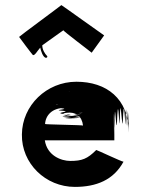

<svg xmlns="http://www.w3.org/2000/svg" viewBox="-20 -788 581 754"><path d="M118 -590C118 -590 231 -671 229 -669C227 -667 341 -581 340 -581L389 -649C388 -649 221 -769 221 -768C221 -767 54 -644 55 -643C55 -642 108 -572 109 -572C114 -570 118 -576 121 -579C127 -586 130 -592 138 -601C140 -590 149 -561 161 -561C164 -561 168 -565 165 -568C156 -577 146 -593 146 -610C146 -612 145 -613 144 -614C136 -619 120 -594 118 -590ZM429 -237V-259C428 -397 427 -259 427 -268C427 -406 427 -270 427 -278C427 -416 429 -279 430 -287C431 -425 434 -288 439 -297C444 -436 447 -298 450 -304C453 -440 457 -299 462 -303C467 -437 471 -296 473 -300C475 -434 477 -292 479 -295C481 -427 482 -284 483 -288C484 -421 485 -278 485 -282C485 -415 486 -273 486 -275C486 -407 486 -267 486 -267C486 -402 397 -467 280 -467C163 -467 67 -374 66 -260C64 -146 159 -54 274 -54C358 -54 426 -81 465 -153C460 -152 361 -199 358 -199C323 -164 302 -156 256 -156C220 -156 165 -177 156 -237ZM157 -301C159 -336 186 -364 232 -364C280 -364 201 -363 250 -363C292 -363 211 -363 259 -363C301 -363 219 -364 270 -365C314 -366 232 -366 280 -367C321 -368 240 -369 288 -372C330 -375 246 -377 292 -380C331 -382 247 -383 293 -385C332 -387 247 -389 292 -393C331 -397 246 -400 291 -402C330 -404 244 -405 289 -408C327 -411 240 -414 283 -418C319 -422 232 -424 275 -426C311 -428 221 -429 261 -430C294 -431 245 -430 245 -430C280 -429 190 -427 230 -422C263 -417 175 -412 219 -408C257 -404 171 -401 216 -397C255 -393 170 -390 216 -386C255 -382 170 -375 217 -375C254 -375 168 -378 212 -378C251 -378 163 -378 209 -378C246 -378 161 -377 205 -376C243 -375 158 -374 204 -373C243 -373 158 -372 205 -372C244 -372 162 -370 208 -370C247 -370 163 -369 209 -369C250 -368 167 -368 214 -367C254 -367 171 -365 219 -365C259 -365 174 -365 220 -365C259 -364 175 -363 221 -363C261 -359 178 -356 226 -353C267 -350 184 -345 233 -340C275 -335 194 -332 241 -330C282 -328 198 -327 246 -326C287 -325 204 -323 252 -323C293 -323 210 -323 258 -323H264C305 -323 222 -323 269 -323C310 -323 226 -324 273 -324C313 -324 230 -325 277 -325C318 -325 234 -326 281 -326C322 -326 239 -327 286 -327C327 -328 244 -329 292 -331C333 -333 250 -338 297 -338C336 -338 253 -341 299 -341C339 -341 254 -343 300 -344C339 -345 253 -346 298 -347C336 -348 250 -348 295 -348C333 -348 247 -346 292 -346C331 -346 244 -343 290 -343C328 -343 242 -339 286 -338C323 -337 237 -336 282 -336C320 -336 234 -335 279 -335C317 -335 230 -334 275 -334C313 -334 227 -333 271 -333C309 -333 223 -332 267 -332C305 -332 219 -332 263 -332H259C296 -332 210 -332 254 -332C292 -332 205 -332 250 -333C288 -334 202 -335 247 -336C285 -337 198 -340 241 -345C277 -350 302 -332 306 -295C305 -297 158 -299 157 -301Z"/></svg>

Font: Hussar Wojna
Style: 3
Weight: 400
Designer: Robert Jablonski
Foundry: Cannot Into Space Fonts
Version: Version 1.01